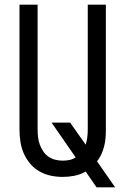

<svg xmlns="http://www.w3.org/2000/svg" viewBox="-20 -755 540 827"><path d="M476 52H396L349 -16Q326 -3 301 2Q276 7 250 7Q224 7 198 1.5Q172 -4 149.5 -17Q127 -30 110 -50Q93 -70 82.5 -94Q72 -118 68 -144Q64 -170 64 -196V-735H142V-196Q142 -180 144 -163.5Q146 -147 151.5 -132Q157 -117 166 -103.5Q175 -90 188.5 -80.5Q202 -71 218 -67Q234 -63 250 -63Q265 -63 279.5 -66Q294 -69 306 -77L202 -227H282L349 -132Q354 -147 356 -163.5Q358 -180 358 -196V-735H436V-196Q436 -178 434.5 -160Q433 -142 428.5 -124.5Q424 -107 416.5 -90.5Q409 -74 398 -60Z"/></svg>

Font: Iosevka Custom
Style: Regular
Weight: 400
Monospace: yes
Designer: Belleve Invis
Foundry: Belleve Invis
Version: Version 32.5.0; ttfautohint (v1.8.4)